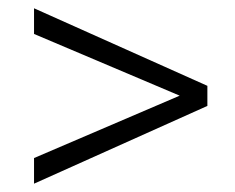

<svg xmlns="http://www.w3.org/2000/svg" viewBox="-20 -550 559 457"><path d="M61 -173.8 407.7 -322.3 61 -469.2V-530.3L473.6 -345.7V-297.9L61 -112.8Z"/></svg>

Font: Vazirmatn RD FD ExtraLight
Style: Regular
Weight: 200
Designer: Saber Rastikerdar
Foundry: Saber Rastikerdar
Version: Version 33.003